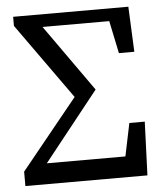

<svg xmlns="http://www.w3.org/2000/svg" viewBox="-50 -713 641 757"><g transform="rotate(-5 270.5 -334.5)"><path d="M433 -490 406 -619H142L329 -355L112 -82H423L450 -212H511L503 0H20V-57L244 -333L30 -633V-669H486L494 -490Z"/></g></svg>

Font: Source Serif Pro
Style: Regular
Weight: 400
Designer: Frank Grießhammer
Foundry: Adobe Systems Incorporated
Version: Version 2.000;PS 1.000;hotconv 16.6.51;makeotf.lib2.5.65220